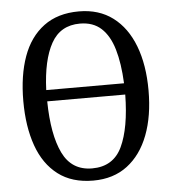

<svg xmlns="http://www.w3.org/2000/svg" viewBox="-52 -773 745 831"><g transform="rotate(-5 320.0 -357.5)"><path d="M320 10Q228 10 167.5 -36Q107 -82 77.5 -165Q48 -248 48 -359Q48 -470 77.5 -552Q107 -634 168 -679.5Q229 -725 321 -725Q408 -725 468.5 -679.5Q529 -634 560.5 -551.5Q592 -469 592 -358Q592 -247 560.5 -164.5Q529 -82 468.5 -36Q408 10 320 10ZM320 -43Q412 -43 450 -123.5Q488 -204 490 -349H151Q153 -204 192 -123.5Q231 -43 320 -43ZM489 -398Q485 -485 467 -546Q449 -607 413.5 -639.5Q378 -672 321 -672Q236 -672 196 -600Q156 -528 151 -398Z"/></g></svg>

Font: Noto Serif Condensed
Style: Regular
Weight: 400
Width: 3
Designer: Monotype Design Team
Foundry: Monotype Imaging Inc.
Version: Version 2.015